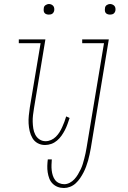

<svg xmlns="http://www.w3.org/2000/svg" viewBox="-20 -717 640 960"><path d="M224 -644Q218 -644 212 -646Q206 -648 202.5 -652.5Q199 -657 198.5 -663.5Q198 -670 199 -676Q199 -681 201.5 -685Q204 -689 208 -691.5Q212 -694 216 -695.5Q220 -697 224 -697Q231 -697 236.5 -694.5Q242 -692 246 -687.5Q250 -683 251 -676.5Q252 -670 251 -664Q250 -659 247.5 -655Q245 -651 241.5 -648.5Q238 -646 233.5 -645Q229 -644 224 -644ZM205 8Q185 8 168.5 -1Q152 -10 142.5 -26Q133 -42 128.5 -61Q124 -80 123 -99.5Q122 -119 124 -139Q126 -159 129 -179L183 -501H74V-520H207L150 -176Q147 -158 145 -141Q143 -124 143.5 -107.5Q144 -91 146.5 -74.5Q149 -58 156.5 -43.5Q164 -29 177.5 -20Q191 -11 208 -11Q222 -11 235.5 -17Q249 -23 259.5 -33.5Q270 -44 277.5 -56Q285 -68 291 -81.5Q297 -95 302 -108Q307 -121 311 -135L328 -127Q323 -112 317.5 -96.5Q312 -81 304.5 -66.5Q297 -52 287.5 -38.5Q278 -25 265 -14Q252 -3 236.5 2.5Q221 8 205 8ZM530 -644Q524 -644 518 -646Q512 -648 508.5 -652.5Q505 -657 504.5 -663.5Q504 -670 505 -676Q505 -681 507.5 -685Q510 -689 513.5 -691.5Q517 -694 521.5 -695.5Q526 -697 530 -697Q536 -697 542 -694.5Q548 -692 552 -687.5Q556 -683 557 -676.5Q558 -670 557 -664Q556 -659 553.5 -655Q551 -651 547.5 -648.5Q544 -646 539 -645Q534 -644 530 -644ZM300 223Q283 223 268.5 217.5Q254 212 243 201Q232 190 226.5 175.5Q221 161 218.5 145Q216 129 216.5 112.5Q217 96 219 80H239Q238 94 237.5 107.5Q237 121 238.5 134.5Q240 148 244 160.5Q248 173 255.5 183Q263 193 275.5 198.5Q288 204 301 204Q315 204 328.5 197Q342 190 352 179Q362 168 369.5 155.5Q377 143 383.5 129.5Q390 116 394 102.5Q398 89 401.5 75.5Q405 62 408 48Q411 34 413 21L500 -501H391V-520H524L434 24Q431 39 428 54.5Q425 70 420.5 85.5Q416 101 410.5 116Q405 131 397.5 145.5Q390 160 380.5 174Q371 188 358.5 199.5Q346 211 330.5 217Q315 223 300 223Z"/></svg>

Font: Iosevka Thin Extended
Style: Italic
Weight: 100
Width: 7
Italic angle: -9°
Monospace: yes
Designer: Belleve Invis
Foundry: Belleve Invis
Version: Version 32.5.0; ttfautohint (v1.8.4)